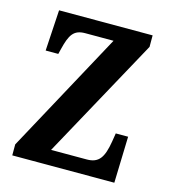

<svg xmlns="http://www.w3.org/2000/svg" viewBox="-87 -606 596 676"><g transform="rotate(15 211.5 -268.0)"><path d="M19 0H391L396 -169H351L346 -138C336 -78 320 -54 276 -54H146L387 -494V-536H46L37 -387H83L88 -407C101 -460 114 -482 156 -482H259L19 -40Z"/></g></svg>

Font: Noto Serif Hebrew ExtraCondensed SemiBold
Style: Regular
Weight: 600
Width: 2
Designer: Monotype Design Team
Foundry: Monotype Imaging Inc.
Version: Version 2.004